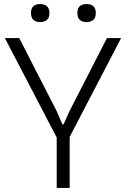

<svg xmlns="http://www.w3.org/2000/svg" viewBox="-20 -928 623 948"><path d="M260 -249 4 -740H75L261 -377L288 -314H294L322 -377L508 -740H578L324 -252V0H260ZM178 -819Q157 -819 145 -830Q133 -841 133 -864Q133 -887 145 -897.5Q157 -908 178 -908Q199 -908 211.5 -897.5Q224 -887 224 -864Q224 -840 211.5 -829.5Q199 -819 178 -819ZM408 -819Q362 -819 362 -864Q362 -908 408 -908Q428 -908 440.5 -897.5Q453 -887 453 -864Q453 -840 440.5 -829.5Q428 -819 408 -819Z"/></svg>

Font: Encode Sans Narrow
Style: Light
Weight: 300
Designer: Pablo Impallari, Andres Torresi
Foundry: Pablo Impallari, Andres Torresi
Version: Version 1.000; ttfautohint (v1.00) -l 8 -r 50 -G 200 -x 14 -